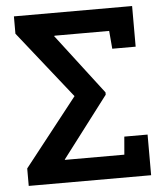

<svg xmlns="http://www.w3.org/2000/svg" viewBox="-52 -756 679 802"><g transform="rotate(-5 288.0 -355.5)"><path d="M36.1 0V-73.2L259.3 -356.9L36.1 -638.2V-710.9H531.7V-540.5H433.6L427.2 -615.7H200.7L195.8 -614.7L389.6 -361.3V-351.6L195.3 -96.2L197.3 -95.2H445.3L451.7 -170.4H549.3V0Z"/></g></svg>

Font: Roboto Slab LO Medium
Style: Regular
Weight: 500
Designer: Google
Version: Version 2.000